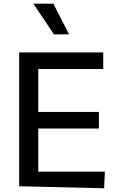

<svg xmlns="http://www.w3.org/2000/svg" viewBox="-20 -1008 641 1028"><path d="M537.6 0 541.5 -88.8H185V-320H509.6V-408.7H185V-638.5H532.7V-727.3H82.7V-10.7ZM158.7 -988.3 268.8 -824.2H349.8L265.6 -988.3Z"/></svg>

Font: Inter 465
Style: Regular
Weight: 400
Designer: Rasmus Andersson
Foundry: rsms
Version: Version 3.019;Glyphs 3.1.2 (3151)